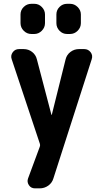

<svg xmlns="http://www.w3.org/2000/svg" viewBox="-20 -780 540 1019"><path d="M426.8 -519.5Q448.2 -519.5 460.9 -502.9Q473.6 -486.3 466.8 -465.8L263.7 166Q256.8 190.4 236.3 205.1Q215.8 219.7 190.4 219.7H166Q144.5 219.7 133.3 202.6Q122.1 185.5 128.9 167L191.4 -2Q194.3 -9.8 191.4 -17.6L42 -465.8Q35.2 -485.4 47.4 -502.4Q59.6 -519.5 81.1 -519.5H105.5Q130.9 -519.5 150.4 -504.4Q169.9 -489.3 175.8 -464.8L252.9 -170.9Q252.9 -169.9 253.9 -169.9Q254.9 -169.9 254.9 -170.9L328.1 -464.8Q334 -489.3 354 -504.4Q374 -519.5 399.4 -519.5ZM335.9 -759.8H351.6Q375 -759.8 392.1 -742.7Q409.2 -725.6 409.2 -703.1V-657.2Q409.2 -633.8 392.1 -616.7Q375 -599.6 351.6 -599.6H335.9Q312.5 -599.6 295.9 -616.7Q279.3 -633.8 279.3 -657.2V-703.1Q279.3 -726.6 295.9 -743.2Q312.5 -759.8 335.9 -759.8ZM146.5 -759.8H162.1Q185.5 -759.8 202.1 -742.7Q218.8 -725.6 218.8 -703.1V-657.2Q218.8 -633.8 201.7 -616.7Q184.6 -599.6 162.1 -599.6H146.5Q123 -599.6 106 -616.7Q88.9 -633.8 88.9 -657.2V-703.1Q88.9 -726.6 106 -743.2Q123 -759.8 146.5 -759.8Z"/></svg>

Font: Rounded Mgen+ 1m bold
Style: Bold
Weight: 700
Designer: [Source Han Sans]
Ryoko NISHIZUKA  (kana & ideographs); Paul D. Hunt (Latin, Greek & Cyrillic); Wenlong ZHANG  (bopomofo
Version: Version 1.059.20150602